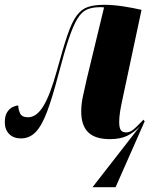

<svg xmlns="http://www.w3.org/2000/svg" viewBox="-25 -569 645 799"><path d="M557 -43Q533 -18 504.5 -4Q476 10 432 10Q371 10 342 -18.5Q313 -47 313 -105Q313 -134 319.5 -165.5Q326 -197 336 -240L408 -538Q403 -539 398.5 -539Q394 -539 389 -539Q358 -539 336 -529Q314 -519 296.5 -490Q279 -461 260.5 -405.5Q242 -350 218 -259Q193 -163 171 -104.5Q149 -46 123.5 -19.5Q98 7 62 7Q31 7 13 -11.5Q-5 -30 -5 -60Q-5 -87 5 -102.5Q15 -118 28.5 -124Q42 -130 51 -130Q51 -114 58.5 -97.5Q66 -81 92 -81Q127 -81 155.5 -127.5Q184 -174 212 -276Q237 -368 255.5 -422.5Q274 -477 294 -504Q314 -531 341 -540Q368 -549 408 -549Q446 -549 488 -542.5Q530 -536 564 -528L484 -153Q478 -126 474.5 -103Q471 -80 471 -61Q471 -38 477.5 -28Q484 -18 500 -18Q514 -18 527.5 -28Q541 -38 572 -71L577 -64L456 210H360Z"/></svg>

Font: Noto Serif Display ExtraCondensed Black
Style: Italic
Weight: 900
Width: 2
Italic angle: -12°
Designer: Monotype Design Team
Foundry: Monotype Imaging Inc.
Version: Version 2.009